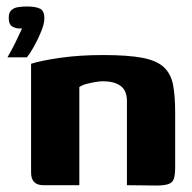

<svg xmlns="http://www.w3.org/2000/svg" viewBox="-20 -572 594 593"><path d="M3 -395Q16 -417 27.5 -440.5Q39 -464 48 -484Q46 -484 43.5 -484Q41 -484 38 -484Q25 -485 16 -491.5Q7 -498 7 -517Q7 -533 15 -540.5Q23 -548 36 -550Q49 -552 64 -552Q89 -552 103 -545.5Q117 -539 117 -516Q117 -499 107.5 -475.5Q98 -452 85.5 -429.5Q73 -407 63 -395ZM114 0Q76 0 76 -39V-375Q107 -385 166.5 -393.5Q226 -402 298 -402Q375 -402 419.5 -393.5Q464 -385 486 -364.5Q508 -344 514.5 -310Q521 -276 521 -225V-56Q521 -34 517.5 -21.5Q514 -9 501.5 -4Q489 1 463 1L372 0V-260Q372 -293 352 -307Q332 -321 299 -321Q287 -321 273 -318.5Q259 -316 246 -312.5Q233 -309 225 -303V0Z"/></svg>

Font: Genos Thin
Style: Bold
Weight: 700
Version: Version 1.010